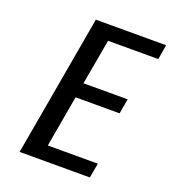

<svg xmlns="http://www.w3.org/2000/svg" viewBox="-129 -797 799 894"><g transform="rotate(20 270.5 -350.0)"><path d="M70 0 193 -700H541L529 -627H280L240 -402H459L446 -328H228L183 -73H431L418 0Z"/></g></svg>

Font: Cuprum Medium
Style: Italic
Weight: 500
Italic angle: -10°
Version: Version 3.000